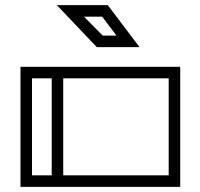

<svg xmlns="http://www.w3.org/2000/svg" viewBox="-20 -730 782 750"><path d="M684 0H60V-469H684ZM639 -424H227V-45H639ZM182 -424H105V-45H182ZM401 -710 525 -546H358L202 -710ZM381 -591H435L379 -665H308Z"/></svg>

Font: Geostar
Style: Regular
Weight: 400
Designer: Joe Prince
Foundry: Joe Prince
Version: Version 1.002